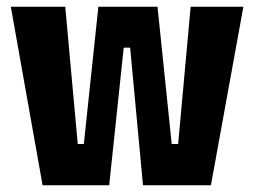

<svg xmlns="http://www.w3.org/2000/svg" viewBox="-20 -548 752 568"><path d="M106 0H303L346 -407H365L403 0H604L700 -528H544L507 -122H488L446 -528H271L228 -122H210L173 -528H12Z"/></svg>

Font: Bricolage Grotesque 10pt Condensed ExtraBold
Style: Regular
Weight: 800
Width: 3
Designer: Mathieu Triay
Foundry: Atelier Triay
Version: Version 1.000;gftools[0.9.29]